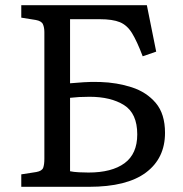

<svg xmlns="http://www.w3.org/2000/svg" viewBox="-20 -720 706 740"><path d="M62 0V-48L120 -57Q142 -61 146.5 -73.5Q151 -86 151 -108V-596Q151 -614 145.5 -626.5Q140 -639 118 -643L62 -652V-700H546L582 -521L530 -503Q508 -561 489 -592Q470 -623 442 -634.5Q414 -646 364 -646H250V-399Q275 -401 302 -403Q329 -405 366 -404Q431 -402 488 -383.5Q545 -365 580.5 -323Q616 -281 616 -208Q616 -110 542.5 -55Q469 0 323 0ZM321 -55Q411 -55 460 -91Q509 -127 509 -202Q509 -283 458 -315Q407 -347 325 -347Q303 -347 285 -346Q267 -345 250 -343V-60Q264 -57 284.5 -56Q305 -55 321 -55Z"/></svg>

Font: Literata 12pt
Style: Regular
Weight: 400
Designer: Latin by Veronika Burian and Jose Scaglione. Greek by Irene Vlachou. Cyrillic by Vera Evstafieva.
Foundry: TypeTogether
Version: Version 3.002